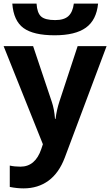

<svg xmlns="http://www.w3.org/2000/svg" viewBox="-20 -801 609 1061"><path d="M48 -781H182Q185 -730 207 -710Q229 -690 285 -690Q334 -690 358 -712Q382 -734 388 -781H522Q513 -690 454.5 -648Q396 -606 282 -606Q165 -606 110 -646Q55 -686 48 -781ZM34 232V114Q61 120 93 120Q175 120 208 23L217 -4L0 -546H163L266 -239Q280 -198 284 -144H287Q293 -193 308 -239L409 -546H569L338 70Q306 155 248 197.5Q190 240 110 240Q74 240 34 232Z"/></svg>

Font: OpenSansMMV
Style: Bold
Weight: 700
Foundry: Ascender Corporation
Version: Version 4.001